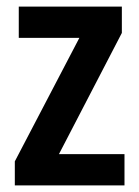

<svg xmlns="http://www.w3.org/2000/svg" viewBox="-20 -563 422 583"><path d="M358 0H25V-73L221 -448H37V-543H350V-463L159 -95H358Z"/></svg>

Font: Noto Sans Myanmar Condensed SemiBold
Style: Regular
Weight: 600
Width: 3
Designer: Monotype Design Team
Foundry: Monotype Imaging Inc.
Version: Version 2.107; ttfautohint (v1.8.4.7-5d5b)